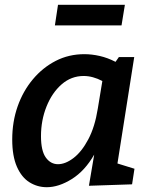

<svg xmlns="http://www.w3.org/2000/svg" viewBox="-20 -770 629 801"><path d="M175 11Q136 11 103 -9.5Q70 -30 50.5 -74.5Q31 -119 31 -188Q31 -262 53.5 -326Q76 -390 117 -439Q158 -488 212.5 -516Q267 -544 332 -544Q363 -544 396 -536.5Q429 -529 462 -512L476 -532H540L470 -88L541 -66L531 -1L351 5L373 -125Q334 -57 279.5 -23Q225 11 175 11ZM222 -85Q253 -85 287 -111Q321 -137 348.5 -189Q376 -241 388 -317L407 -432Q367 -453 329 -453Q277 -453 237 -418Q197 -383 174 -325.5Q151 -268 151 -202Q151 -141 171 -113Q191 -85 222 -85ZM501 -750 487 -664H209L222 -750Z"/></svg>

Font: Bitter SemiBold
Style: Italic
Weight: 600
Italic angle: -9°
Designer: Sol Matas, and Bitter project Authors
Foundry: Sol Matas
Version: Version 2.001